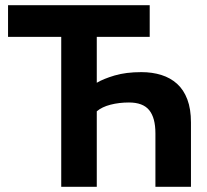

<svg xmlns="http://www.w3.org/2000/svg" viewBox="-20 -720 798 740"><path d="M353 0H216V-578H11V-700H557V-578H353V-401Q378 -416 421.5 -429Q465 -442 525 -442Q567 -442 602 -431Q637 -420 662.5 -397Q688 -374 702 -337Q716 -300 716 -248V0H579V-206Q579 -266 555 -295.5Q531 -325 477 -325Q439 -325 406 -316.5Q373 -308 353 -291Z"/></svg>

Font: PT Sans
Style: Bold
Weight: 700
Version: Version 2.003W OFL; ttfautohint (v1.6)